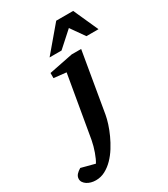

<svg xmlns="http://www.w3.org/2000/svg" viewBox="-357 -824 1010 1155"><g transform="rotate(-30 148.0 -246.5)"><path d="M204.1 -84Q199.7 -58.6 189.2 -25.6Q178.7 7.3 162.8 42Q147 76.7 126 110.4Q105 144 79.1 170.4Q53.2 196.8 22.9 212.9Q-7.3 229 -42 229Q-59.6 229 -75.4 224.6Q-91.3 220.2 -103 212.4Q-114.7 204.6 -121.8 194.1Q-128.9 183.6 -128.9 170.9Q-128.9 161.6 -125.7 154.1Q-122.6 146.5 -116.9 140.1Q-111.3 133.8 -104 128.2Q-96.7 122.6 -87.9 117.2L6.8 142.1Q13.7 131.3 20.8 115.7Q27.8 100.1 34.4 81.8Q41 63.5 46.4 43.9Q51.8 24.4 55.2 5.9L128.9 -421.9L43 -431.2V-466.8L209 -500H274.9ZM340.8 -550.8 273.9 -646 168 -550.8H85L230 -722.2H347.7L424.8 -550.8Z"/></g></svg>

Font: Charis SIL Am
Style: Bold Italic
Weight: 700
Italic angle: -11°
Foundry: SIL International
Version: Version 5.000